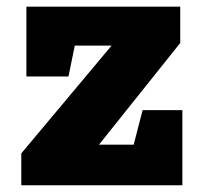

<svg xmlns="http://www.w3.org/2000/svg" viewBox="-20 -548 603 568"><path d="M519.5 -222.2V0H43V-94.2L310.1 -413.1H201.2L182.6 -321.8H58.1V-528.3H513.2V-420.9L272.9 -120.1H375.5L401.9 -222.2Z"/></svg>

Font: Hanuman Black
Style: Regular
Weight: 900
Designer: Danh Hong
Version: Version 8.002; ttfautohint (v1.8.3)